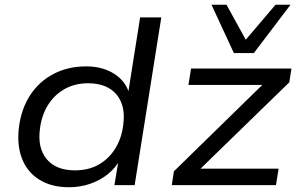

<svg xmlns="http://www.w3.org/2000/svg" viewBox="-20 -778 1260 807"><path d="M270 9Q196 9 145 -23Q94 -55 72 -112.5Q50 -170 60 -246Q70 -322 107.5 -379Q145 -436 205.5 -467.5Q266 -499 342 -499Q410 -499 459 -468.5Q508 -438 524 -383H518L569 -705H658L546 0H461L479 -109H486Q465 -71 432 -45Q399 -19 357.5 -5Q316 9 270 9ZM295 -62Q352 -62 394.5 -86Q437 -110 464 -153Q491 -196 498 -253Q509 -334 469.5 -381Q430 -428 350 -428Q295 -428 252 -404Q209 -380 182 -337Q155 -294 148 -237Q137 -157 176 -109.5Q215 -62 295 -62ZM702 0 711 -58 1108 -446 1106 -421H772L783 -490H1205L1196 -432L796 -43L798 -69H1151L1140 0ZM963 -555 869 -758H932L1013 -611L1138 -758H1201L1047 -555Z"/></svg>

Font: Nunito Sans 10pt SemiExpanded
Style: Italic
Weight: 400
Width: 6
Italic angle: -9°
Designer: Vernon Adams
Foundry: Vernon Adams
Version: Version 3.101;gftools[0.9.27]